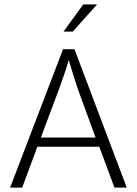

<svg xmlns="http://www.w3.org/2000/svg" viewBox="-20 -854 623 874"><path d="M311 -710H269L359 -834H422ZM267 -630H319L557 0H501L432 -186H150L81 0H26ZM166 -228H415L336 -444Q334 -450 329 -465Q324 -480 318 -499Q312 -518 305.5 -539Q299 -560 294 -578H292Q287 -560 280.5 -540Q274 -520 267.5 -501.5Q261 -483 255.5 -468Q250 -453 247 -444Z"/></svg>

Font: Mukta Malar ExtraLight
Style: Regular
Weight: 275
Designer: Aadarsh Rajan, Girish Dalvi, Yashodeep Gholap
Foundry: Ek Type
Version: Version 2.538;PS 1.000;hotconv 16.6.51;makeotf.lib2.5.65220;